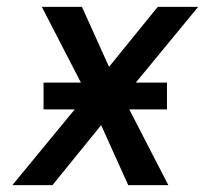

<svg xmlns="http://www.w3.org/2000/svg" viewBox="-20 -540 640 560"><path d="M16 0 198 -221H107V-299H216L102 -520H219L298 -345L440 -520H558L376 -299H467V-221H357L471 0H354L275 -175L133 0Z"/></svg>

Font: Iosevka SS04 Medium Extended
Style: Italic
Weight: 500
Width: 7
Italic angle: -9°
Monospace: yes
Designer: Belleve Invis
Foundry: Belleve Invis
Version: Version 19.0.0; ttfautohint (v1.8.4)